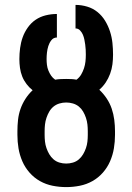

<svg xmlns="http://www.w3.org/2000/svg" viewBox="-20 -755 540 783"><path d="M250 8Q222 8 194.5 2.5Q167 -3 143 -16.5Q119 -30 100.5 -51Q82 -72 71 -97.5Q60 -123 55.5 -150Q51 -177 51 -205V-220Q51 -243 53.5 -266Q56 -289 63.5 -310.5Q71 -332 83.5 -351.5Q96 -371 113 -387Q99 -398 88 -412.5Q77 -427 70.5 -443.5Q64 -460 61.5 -478Q59 -496 59 -514Q59 -536 62 -559Q65 -582 72.5 -603Q80 -624 93.5 -643Q107 -662 125.5 -674.5Q144 -687 166.5 -692.5Q189 -698 212 -698V-602Q198 -602 189.5 -591Q181 -580 177 -567Q173 -554 171.5 -540.5Q170 -527 170 -514Q170 -502 171.5 -490Q173 -478 177.5 -467Q182 -456 188.5 -446.5Q195 -437 205 -430Q216 -432 227.5 -432.5Q239 -433 250 -433Q261 -433 271.5 -432.5Q282 -432 292 -430Q304 -439 311 -451Q318 -463 322.5 -476.5Q327 -490 328.5 -504Q330 -518 330 -532Q330 -542 329.5 -552.5Q329 -563 327.5 -573.5Q326 -584 324 -594Q322 -604 318 -613.5Q314 -623 306.5 -631Q299 -639 288 -639V-735Q312 -735 335.5 -728Q359 -721 377.5 -706Q396 -691 408.5 -670.5Q421 -650 428.5 -627Q436 -604 438.5 -580Q441 -556 441 -532Q441 -512 438.5 -492.5Q436 -473 429 -454Q422 -435 411 -418.5Q400 -402 385 -389Q402 -373 415 -353.5Q428 -334 435.5 -312Q443 -290 446 -266.5Q449 -243 449 -220V-205Q449 -177 444.5 -150Q440 -123 429 -97.5Q418 -72 399.5 -51Q381 -30 357 -16.5Q333 -3 305.5 2.5Q278 8 250 8ZM250 -88Q264 -88 277.5 -92Q291 -96 301.5 -105Q312 -114 319 -126Q326 -138 330.5 -151Q335 -164 336.5 -177.5Q338 -191 338 -205V-220Q338 -234 336.5 -247.5Q335 -261 330.5 -274.5Q326 -288 319 -300Q312 -312 301.5 -320.5Q291 -329 277.5 -333Q264 -337 250 -337Q236 -337 222.5 -333Q209 -329 198.5 -320.5Q188 -312 181 -300Q174 -288 169.5 -274.5Q165 -261 163.5 -247.5Q162 -234 162 -220V-205Q162 -191 163.5 -177.5Q165 -164 169.5 -151Q174 -138 181 -126Q188 -114 198.5 -105Q209 -96 222.5 -92Q236 -88 250 -88Z"/></svg>

Font: Iosevka Term Curly
Style: Bold
Weight: 700
Designer: Belleve Invis
Foundry: Belleve Invis
Version: Version 32.3.0